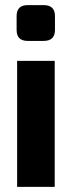

<svg xmlns="http://www.w3.org/2000/svg" viewBox="-20 -731 281 751"><path d="M88 -711H151Q195 -711 195 -668V-614Q195 -571 151 -571H88Q45 -571 45 -614V-668Q45 -711 88 -711ZM194 0H47V-493H194Z"/></svg>

Font: exo2condensed_b
Style: Bold
Weight: 700
Width: 3
Designer: Natanael Gama
Version: Version 1.001;PS 001.001;hotconv 1.0.70;makeotf.lib2.5.58329